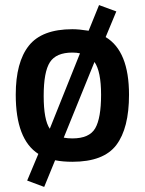

<svg xmlns="http://www.w3.org/2000/svg" viewBox="-20 -626 570 756"><path d="M265 -511Q291 -511 329 -505L370 -606L438 -581L396 -480Q488 -425 488 -253Q488 -121 438 -55Q388 11 265 11Q227 11 197 5L154 110L87 85L131 -20Q42 -77 42 -253Q42 -381 93.5 -446Q145 -511 265 -511ZM265 -81Q332 -81 355 -121Q378 -161 378 -253Q378 -345 352 -382L231 -84Q246 -81 265 -81ZM265 -419Q201 -419 176.5 -381Q152 -343 152 -248.5Q152 -154 176 -119L295 -416Q282 -419 265 -419Z"/></svg>

Font: Titillium Web[RUS by Daymarius]
Style: Regular
Weight: 600
Designer: Cyrillization by Daymarius
Foundry: Cyrillization by Daymarius
Version: Version 1.002 September 11, 2018